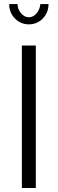

<svg xmlns="http://www.w3.org/2000/svg" viewBox="-20 -937 288 957"><path d="M89.1 0V-710H158.5V0ZM123.8 -850.9Q145.2 -850.9 161.7 -869.9Q178.2 -888.8 181.2 -916.6H221.8Q221.8 -874.3 193.3 -844.9Q164.8 -815.6 123.8 -815.6Q82.8 -815.6 54.3 -844.9Q25.8 -874.3 25.8 -916.6H67.4Q67.4 -891.1 84.8 -871Q102.1 -850.9 123.8 -850.9Z"/></svg>

Font: Raleway Thin
Style: Regular
Weight: 100
Designer: Matt McInerney, Pablo Impallari, Rodrigo Fuenzalida
Foundry: Matt McInerney, Pablo Impallari, Rodrigo Fuenzalida
Version: Version 4.026